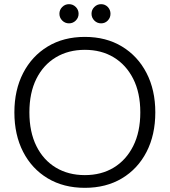

<svg xmlns="http://www.w3.org/2000/svg" viewBox="-20 -889 814 921"><path d="M387 12Q285 12 209 -33.5Q133 -79 91 -160.5Q49 -242 49 -350Q49 -457 91 -538.5Q133 -620 209 -666Q285 -712 387 -712Q489 -712 565 -666Q641 -620 683 -538.5Q725 -457 725 -350Q725 -242 683 -160.5Q641 -79 565 -33.5Q489 12 387 12ZM387 -49Q466 -49 525.5 -85Q585 -121 619 -188.5Q653 -256 653 -350Q653 -444 619 -511Q585 -578 525.5 -614Q466 -650 387 -650Q308 -650 248 -614Q188 -578 154.5 -511Q121 -444 121 -350Q121 -256 154.5 -188.5Q188 -121 248 -85Q308 -49 387 -49ZM311 -777Q292 -777 278.5 -790.5Q265 -804 265 -823Q265 -842 278.5 -855.5Q292 -869 311 -869Q330 -869 343.5 -855.5Q357 -842 357 -823Q357 -804 343.5 -790.5Q330 -777 311 -777ZM465 -777Q446 -777 432.5 -790.5Q419 -804 419 -823Q419 -842 432.5 -855.5Q446 -869 465 -869Q484 -869 497 -855.5Q510 -842 510 -823Q510 -804 497 -790.5Q484 -777 465 -777Z"/></svg>

Font: DM Sans Light
Style: Regular
Weight: 300
Designer: Colophon Foundry, Jonny Pinhorn
Foundry: Colophon Foundry
Version: Version 4.004; ttfautohint (v1.8.4.7-5d5b)